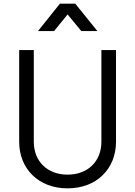

<svg xmlns="http://www.w3.org/2000/svg" viewBox="-20 -1019 740 1051"><path d="M350 12C509 12 615 -95 615 -243V-745H535V-243C535 -135 460 -63 350 -63C240 -63 165 -135 165 -243V-745H85V-243C85 -95 191 12 350 12ZM188 -849H276L350 -940L425 -849H513L392 -999H308Z"/></svg>

Font: Mluvka
Style: Regular
Weight: 400
Designer: Modified by Jiří Krblich, Original typeface by Gumpita Rahayu
Foundry: Gumpita Rahayu & Jiří Krblich
Version: Version 2.000;Glyphs 3.1.1 (3134)